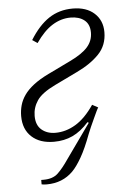

<svg xmlns="http://www.w3.org/2000/svg" viewBox="-52 -563 531 785"><g transform="rotate(-5 214.0 -170.5)"><path d="M153 12Q95 12 61.5 -19Q28 -50 28 -104Q28 -127 34 -148.5Q40 -170 54 -190Q68 -210 92.5 -229Q117 -248 154 -266L247 -311Q297 -335 319.5 -360.5Q342 -386 342 -420Q342 -454 320.5 -471Q299 -488 264 -488Q225 -488 189.5 -466Q154 -444 121 -396L100 -410Q135 -467 177.5 -495.5Q220 -524 276 -524Q332 -524 364.5 -494.5Q397 -465 397 -417Q397 -363 362.5 -327Q328 -291 271 -264L178 -219Q122 -192 102.5 -163Q83 -134 83 -100Q83 -62 105.5 -43Q128 -24 162 -24Q205 -24 245 -48Q285 -72 321 -125L345 -112Q343 -110 337 -97.5Q331 -85 323.5 -68.5Q316 -52 308.5 -35.5Q301 -19 297 -8Q275 51 254.5 86.5Q234 122 216 140Q173 183 108 183Q101 183 96.5 182.5Q92 182 87 181V163H97Q135 163 156 143Q177 123 200 89L301 -53L296 -56Q264 -20 229.5 -4Q195 12 153 12Z"/></g></svg>

Font: IBM Plex Serif Light
Style: Italic
Weight: 300
Italic angle: -14°
Designer: Mike Abbink, Paul van der Laan, Pieter van Rosmalen
Foundry: Bold Monday
Version: Version 3.001